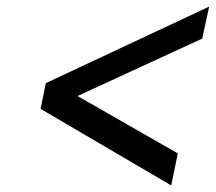

<svg xmlns="http://www.w3.org/2000/svg" viewBox="-20 -647 654 582"><path d="M119 -395 614 -627 593 -530 215 -356 519 -182 499 -85 103 -317Z"/></svg>

Font: League Gothic Italic
Style: Regular
Weight: 400
Designer: Tyler Finck
Foundry: The League of Moveable Type
Version: Version 1.001;PS 001.001;hotconv 1.0.56;makeotf.lib2.0.21325